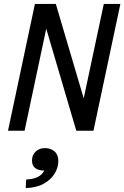

<svg xmlns="http://www.w3.org/2000/svg" viewBox="-20 -670 637 984"><path d="M21 0 159 -650H266L409 -166L512 -650H597L459 0H371L217 -523L106 0ZM112 294 114 250Q186 247 207 204Q144 204 144 152Q144 125 162.5 107Q181 89 211 89Q240 89 259.5 106Q279 123 279 155Q279 188 260.5 219Q242 250 205 271Q168 292 112 294Z"/></svg>

Font: Sometype Mono Medium
Style: Italic
Weight: 500
Italic angle: -12°
Monospace: yes
Designer: Ryoichi Tsunekawa
Foundry: Dharma Type
Version: Version 1.000; ttfautohint (v1.8.3)